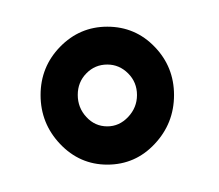

<svg xmlns="http://www.w3.org/2000/svg" viewBox="-20 -714 161 141"><path d="M58.8 -593.1Q38.5 -593.1 24.1 -608.3Q9.8 -623.4 9.8 -644.2Q9.8 -664.9 24.1 -679.6Q38.5 -694.4 58.8 -694.4Q79.4 -694.4 93.6 -679.6Q107.8 -664.9 107.8 -644.2Q107.8 -623.4 93.6 -608.3Q79.4 -593.1 58.8 -593.1ZM58.8 -621.2Q67.6 -621.2 74.1 -628.1Q80.6 -635 80.6 -644.2Q80.6 -653.6 74.1 -660.1Q67.6 -666.6 58.8 -666.6Q49.7 -666.6 43.4 -660.1Q37.1 -653.7 37.1 -644.3Q37.1 -634.9 43.4 -628.1Q49.7 -621.2 58.8 -621.2Z"/></svg>

Font: Anybody UltraCondensed Thin
Style: Regular
Weight: 100
Width: 1
Designer: Tyler Finck
Foundry: Etcetera Type Company
Version: Version 1.110